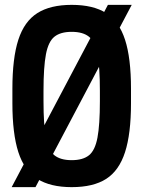

<svg xmlns="http://www.w3.org/2000/svg" viewBox="-20 -760 590 790"><path d="M28 10 424 -740H522L126 10ZM275 10Q187 10 133.5 -24Q80 -58 55.5 -134Q31 -210 31 -335V-395Q31 -521 55.5 -596.5Q80 -672 133.5 -706Q187 -740 275 -740Q364 -740 417 -706Q470 -672 494.5 -596.5Q519 -521 519 -395V-335Q519 -210 494.5 -134Q470 -58 417 -24Q364 10 275 10ZM275 -101Q321 -101 346 -121Q371 -141 381 -193.5Q391 -246 391 -344V-386Q391 -484 381 -536.5Q371 -589 346 -609Q321 -629 275 -629Q229 -629 204 -609Q179 -589 169 -536.5Q159 -484 159 -386V-344Q159 -246 169 -193.5Q179 -141 204 -121Q229 -101 275 -101Z"/></svg>

Font: M PLUS Code Latin SemiExpanded SemiBold
Style: Regular
Weight: 600
Width: 6
Designer: Coji Morishita
Foundry: UNDERFOREST DESIGN
Version: Version 1.002; ttfautohint (v1.8.3)